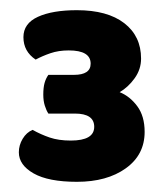

<svg xmlns="http://www.w3.org/2000/svg" viewBox="-20 -642 326 377"><path d="M125 -495Q158 -495 158 -517Q158 -543 115 -543Q95 -543 79 -537.5Q63 -532 50 -525Q26 -541 26 -569Q26 -596 54.5 -609Q83 -622 131 -622Q191 -622 224 -596.5Q257 -571 257 -527Q257 -506 244.5 -488.5Q232 -471 215 -461Q235 -453 249.5 -433.5Q264 -414 264 -383Q264 -338 227 -311.5Q190 -285 131 -285Q75 -285 46 -301.5Q17 -318 17 -343Q17 -357 24.5 -369.5Q32 -382 44 -387Q60 -378 77.5 -372Q95 -366 119 -366Q165 -366 165 -393Q165 -419 127 -419H75Q71 -425 68 -434.5Q65 -444 65 -456Q65 -470 67.5 -479Q70 -488 75 -495Z"/></svg>

Font: Baloo Chettan
Style: Regular
Weight: 400
Designer: Maithili Shingre and Ek Type
Foundry: Ek Type
Version: Version 1.443;PS 1.000;hotconv 16.6.51;makeotf.lib2.5.65220;